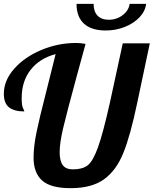

<svg xmlns="http://www.w3.org/2000/svg" viewBox="-25 -974 801 1001"><path d="M413 -850.5C439 -826.8 476.7 -815 526 -815C561.3 -815 594.5 -821.2 625.5 -833.5C656.5 -845.8 682 -862.5 702 -883.5C722 -904.5 733.7 -928 737 -954H651C647.7 -930.7 635.5 -911 614.5 -895C593.5 -879 569.3 -871 542 -871C516.7 -871 497.2 -878.2 483.5 -892.5C469.8 -906.8 463 -927.3 463 -954H374C374 -908.7 387 -874.2 413 -850.5ZM194.5 -33C224.2 -6.3 273.7 7 343 7C416.3 7 474.3 -8.3 517 -39C559.7 -69.7 593.3 -115.5 618 -176.5C642.7 -237.5 666.7 -324 690 -436L756 -748H615L548 -439C524 -331.7 503.2 -253.7 485.5 -205C467.8 -156.3 449.8 -125.2 431.5 -111.5C413.2 -97.8 387.7 -91 355 -91C330.3 -91 312.7 -98.5 302 -113.5C291.3 -128.5 286 -151 286 -181C286 -212.3 292 -253.7 304 -305C316 -356.3 340.3 -449.3 377 -584L421 -745C403.7 -748.3 387.7 -750 373 -750C309 -750 247.8 -737.7 189.5 -713C131.2 -688.3 84.2 -655.7 48.5 -615C12.8 -574.3 -5 -531 -5 -485C-5 -452.3 4 -428.8 22 -414.5C40 -400.2 66.7 -393 102 -393C102 -395 99.7 -400.7 95 -410C90.3 -419.3 88 -436.7 88 -462C88 -521.3 103.7 -570.8 135 -610.5C166.3 -650.2 209.7 -677.3 265 -692L232 -560L215 -492C192.3 -404 175.8 -335 165.5 -285C155.2 -235 150 -190.7 150 -152C150 -99.3 164.8 -59.7 194.5 -33Z"/></svg>

Font: DonutKreme
Style: Regular
Weight: 400
Designer: Impallari Type
Foundry: Impallari Type
Version: Version 2.100